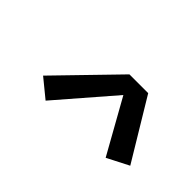

<svg xmlns="http://www.w3.org/2000/svg" viewBox="-37 -979 651 651"><g transform="rotate(45 288.0 -654.0)"><path d="M179 -522 352 -722 460 -529 538 -569 407 -786H317L113 -576Z"/></g></svg>

Font: Iosevka Sparkle
Style: Italic
Weight: 400
Italic angle: -9°
Designer: Belleve Invis
Foundry: Belleve Invis
Version: Version 4.5.0; ttfautohint (v1.8.3)